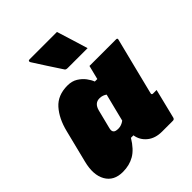

<svg xmlns="http://www.w3.org/2000/svg" viewBox="-239 -948 1090 1090"><g transform="rotate(-45 306.0 -403.5)"><path d="M233 -560Q269 -560 294.5 -544Q320 -528 336 -506.5Q352 -485 359 -466H379Q384 -487 389.5 -508Q395 -529 400 -550H614Q625 -550 622 -539Q601 -454 579 -368Q557 -282 536 -196Q533 -184 544 -184H573Q562 -140 551 -95Q540 -50 529 -6Q526 5 515 5H428Q374 5 339.5 -23Q305 -51 298 -95H278Q243 -37 202.5 -13.5Q162 10 109 10Q37 10 6.5 -43.5Q-24 -97 -2 -184L47 -380Q67 -461 111 -510.5Q155 -560 233 -560ZM233 -192Q240 -182 265 -182Q289 -182 312 -199Q322 -238 332.5 -281Q343 -324 354 -366Q346 -372 335 -376Q324 -380 310 -380Q271 -380 259 -334L231 -223Q225 -201 233 -192ZM406 -817Q421 -769 435.5 -722.5Q450 -676 464 -629H305Q290 -629 286 -636Q254 -685 230 -721.5Q206 -758 179 -801Q175 -806 176.5 -811.5Q178 -817 185 -817Z"/></g></svg>

Font: Recursive Mn Lnr St XBk
Style: Italic
Weight: 1000
Italic angle: -15°
Monospace: yes
Version: Version 1.079;hotconv 1.0.112;makeotfexe 2.5.65598; ttfautoh